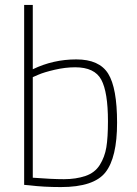

<svg xmlns="http://www.w3.org/2000/svg" viewBox="-20 -750 554 779"><path d="M113 -469Q196 -509 289.5 -509Q383 -509 419 -451Q455 -393 455 -252Q455 -111 408 -51Q361 9 227 9Q157 9 100 2L78 0V-730H113ZM113 -29Q191 -23 239.5 -23Q288 -23 326.5 -36Q365 -49 385 -81Q405 -113 411.5 -152.5Q418 -192 418 -258Q418 -376 391 -426.5Q364 -477 285 -477Q245 -477 202 -467Q159 -457 136 -447L113 -437Z"/></svg>

Font: Titillium Web
Style: Thin
Weight: 200
Version: Version 1.001;PS 57.000;hotconv 1.0.70;makeotf.lib2.5.55311